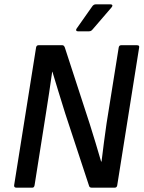

<svg xmlns="http://www.w3.org/2000/svg" viewBox="-20 -863 661 883"><path d="M55 0Q44 0 45 -11L146 -645Q148 -655 157 -655H267Q274 -655 278 -645L393 -292Q407 -248 420 -204.5Q433 -161 445 -120H447Q452 -163 458 -208Q464 -253 470 -295L526 -645Q528 -655 537 -655H610Q622 -655 620 -645L519 -10Q517 0 508 0H401Q391 0 389 -10L280 -341Q264 -392 249 -441Q234 -490 221 -533H220Q213 -485 206 -436.5Q199 -388 191 -340L139 -11Q137 0 129 0ZM338 -719Q332 -719 330.5 -723Q329 -727 332 -731L403 -832Q410 -843 420 -843H488Q495 -843 496.5 -839Q498 -835 493 -829L407 -729Q403 -724 399 -721.5Q395 -719 389 -719Z"/></svg>

Font: Sofia Sans Semi Condensed SemiBold
Style: Italic
Weight: 600
Italic angle: -9°
Version: Version 4.100